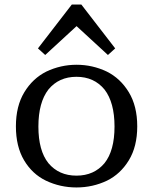

<svg xmlns="http://www.w3.org/2000/svg" viewBox="-20 -811 674 845"><path d="M147 -598 296 -791H338L487 -598L455 -569L317 -696L179 -569ZM193 -417Q149 -360 149 -254Q149 -148 193 -93Q239 -38 316.5 -38Q394 -38 440 -93Q484 -148 484 -254Q484 -360 440 -417Q394 -473 316.5 -473Q239 -473 193 -417ZM184 -496Q247 -526 317 -526Q387 -526 450 -496Q510 -466 547 -405Q584 -344 584 -255Q584 -166 547 -105.5Q510 -45 451 -16Q388 14 316.5 14Q245 14 182 -16Q122 -45 86 -105.5Q50 -166 50 -255Q50 -344 87 -405Q124 -466 184 -496Z"/></svg>

Font: Early Summer Mincho Screen
Style: Regular
Weight: 400
Designer: GuiWonder
Version: Version 1.002